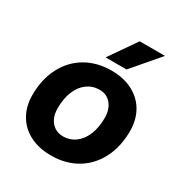

<svg xmlns="http://www.w3.org/2000/svg" viewBox="-184 -924 1018 1072"><g transform="rotate(30 325.0 -388.0)"><path d="M38 -229Q38 -331 78 -408Q118 -485 189.5 -526.5Q261 -568 354 -568Q432 -568 490 -538Q548 -508 579.5 -453.5Q611 -399 611 -327Q611 -225 571 -148Q531 -71 460 -29.5Q389 12 296 12Q217 12 159 -18Q101 -48 69.5 -102.5Q38 -157 38 -229ZM300 -114Q345 -114 379.5 -139.5Q414 -165 433 -211.5Q452 -258 452 -321Q452 -357 439 -384.5Q426 -412 403 -427Q380 -442 350 -442Q305 -442 270 -416.5Q235 -391 216 -344.5Q197 -298 197 -235Q197 -199 210 -171.5Q223 -144 246.5 -129Q270 -114 300 -114ZM407 -788H570L422 -615H287Z"/></g></svg>

Font: Azeret Mono
Style: Bold Italic
Weight: 700
Italic angle: -12°
Designer: Martin Vácha
Foundry: Displaay
Version: Version 1.000; Glyphs 3.0.3, build 3074